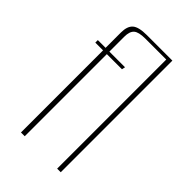

<svg xmlns="http://www.w3.org/2000/svg" viewBox="-194 -687 754 754"><g transform="rotate(45 183.5 -310.0)"><path d="M76 -456H33V-470H76V-555Q76 -590 93 -605Q110 -620 155 -620H295L290 -606H161Q124 -606 110.5 -594Q97 -582 97 -553V-470H184L181 -456H97V0H76ZM277 -620H297V0H277Z"/></g></svg>

Font: Smooch Sans Thin
Style: Regular
Weight: 100
Designer: Robert E. Leuschke
Foundry: Robert E. Leuschke
Version: Version 1.010